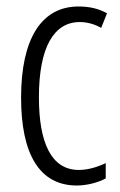

<svg xmlns="http://www.w3.org/2000/svg" viewBox="-20 -562 370 592"><path d="M217 10C245 10 281 2 306 -12V-59C278 -46 250 -38 223 -38C138 -38 100 -122 100 -262C100 -416 146 -494 226 -494C248 -494 271 -488 292 -476L310 -521C285 -535 257 -542 222 -542C107 -542 45 -441 45 -261C45 -88 101 10 217 10Z"/></svg>

Font: Noto Sans Myanmar UI ExtraCondensed Light
Style: Regular
Weight: 300
Width: 2
Designer: Monotype Design Team
Foundry: Monotype Imaging Inc.
Version: Version 2.103